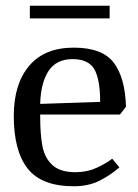

<svg xmlns="http://www.w3.org/2000/svg" viewBox="-20 -642 481 669"><path d="M28 -238Q28 -349 81.5 -412.5Q135 -476 237 -476Q336 -476 376 -424Q416 -372 419 -270L398 -243H120V-238Q120 -173 128 -132Q136 -91 163 -66.5Q190 -42 243 -42Q283 -42 316 -57Q349 -72 371 -89L396 -59Q371 -36 331 -14.5Q291 7 237 7Q125 7 76.5 -54.5Q28 -116 28 -238ZM233 -436Q176 -436 149 -394.5Q122 -353 120 -280L329 -287Q329 -366 308.5 -401Q288 -436 233 -436ZM84 -622H362V-578H84Z"/></svg>

Font: Caladea
Style: Regular
Weight: 400
Designer: Carolina Giovagnoli and Andres Torresi
Foundry: Carolina Giovagnoli & Andres Torresi
Version: Version 1.001